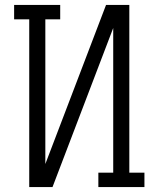

<svg xmlns="http://www.w3.org/2000/svg" viewBox="-20 -755 640 775"><path d="M98 0V-677H37V-735H223V-677H163V-93L408 -735H502V-58H563V0H377V-58H437V-642L192 0Z"/></svg>

Font: Iosevka Etoile Light
Style: Regular
Weight: 300
Designer: Belleve Invis
Foundry: Belleve Invis
Version: Version 25.0.1; ttfautohint (v1.8.4)